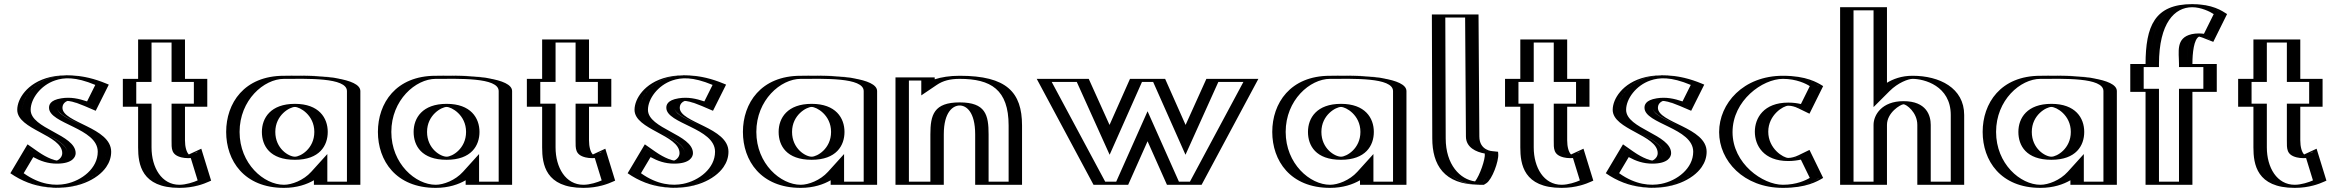

<svg xmlns="http://www.w3.org/2000/svg" viewBox="-20 -895 11319 930"><path d="M124.5 -175C244 -85 306.5 -119 306.5 -153C306.5 -231 88.5 -261.4 88.5 -363C88.5 -460 229.5 -602 484.5 -488L426.5 -372C290.5 -434 257.5 -397 257.5 -373C257.5 -311 493.5 -283 493.5 -160C493.5 -9 239.5 87 52.5 -54ZM129 -153.2 72.4 -58.1C215.5 41 393.7 0.2 455.6 -89.2C470.4 -110.6 478.5 -134.4 478.5 -160C478.5 -267.8 242.5 -286.7 242.5 -373C242.5 -397.1 263.8 -421.2 307.5 -421.1C334.8 -421 368.2 -413.5 419.5 -391.5L464 -480.5C263.4 -563.7 144.3 -481.4 112.4 -404.4C106.4 -389.9 103.5 -375.8 103.5 -363C103.5 -278.9 321.5 -252 321.5 -153C321.5 -124.1 294.1 -102.3 255.6 -102.4C223 -102.5 181.6 -116.3 129 -153.2ZM129 -153.2C181.6 -116.3 223 -102.5 255.6 -102.4C294.1 -102.3 321.5 -124.1 321.5 -153C321.5 -252 103.5 -278.9 103.5 -363C103.5 -375.8 106.4 -389.9 112.4 -404.4C144.3 -481.4 263.4 -563.7 464 -480.5L419.5 -391.5C368.2 -413.5 334.8 -421 307.5 -421.1C263.8 -421.2 242.5 -397.1 242.5 -373C242.5 -286.7 478.5 -267.8 478.5 -160C478.5 -134.4 470.4 -110.6 455.6 -89.2C393.7 0.2 215.5 41 72.4 -58.1ZM124.4 -174.7 52.4 -53.7 63.9 -45.8C212.8 57.3 400.2 17.1 467.9 -80.7C484.2 -104.3 493.5 -131.1 493.5 -160C493.5 -286.1 257.5 -307.9 257.5 -373C257.5 -386.9 269.4 -406.2 307.4 -406.1C332 -406 363.2 -399.3 413.6 -377.7L426.6 -372.2L484.6 -488.2L469.7 -494.4C263.5 -579.8 134.2 -496.2 98.5 -410.1C91.9 -394.1 88.5 -378 88.5 -363C88.5 -258.5 306.5 -233.9 306.5 -153C306.5 -135.3 289.3 -117.3 255.6 -117.4C227.4 -117.5 188.8 -129.6 137.6 -165.5ZM141.2 -134.1C176 -115.1 211 -102.5 255.5 -102.4C333.1 -102.3 346.5 -136.2 346.5 -153C346.5 -243.7 128.5 -271 128.5 -363C128.5 -415.9 176.3 -481.7 246.5 -505.4C289.2 -519.9 344.4 -524.3 441.6 -483.7L401.7 -403.8C361.1 -417.4 322.5 -426 277 -418.8C221.1 -410 217.5 -385.4 217.5 -373C217.5 -294.8 453.5 -275.3 453.5 -160C453.5 -79.4 375.7 -19.7 298.6 -4.5C247 5.7 174.5 1.1 94.7 -56ZM113.4 -195.9 30.1 -55.9C83.1 -19.2 143.1 5.5 213.8 12.5C350.2 26 452.7 -25.5 494.3 -85.5C510 -108.2 518.5 -133.2 518.5 -160C518.5 -278.3 282.5 -300 282.5 -373C282.5 -398.8 307.1 -406.1 307.1 -406.1C314 -406 339.3 -403.1 389.4 -381.6L443.6 -358.4L507 -485.1L493.7 -490.6C438.7 -513.4 385.4 -526.4 331.4 -529.6C168.9 -539.1 95.7 -461.8 72.8 -406.7C66.6 -391.5 63.5 -376.6 63.5 -363C63.5 -266.7 281.5 -241.8 281.5 -153C281.5 -130.9 260.5 -118.5 255.4 -117.4C249.7 -117.7 214.2 -125.3 164.2 -160.3Z M674 -513V-704H851V-513H959V-378H851V-215C851 -167 863 -144 891 -144C914 -144 935 -160 935 -160L979 -17C979 -17 922 15 849 15C708 15 674 -90 674 -181V-378H600V-513ZM689 -498H615V-393H689V-181C689 -92.9 719.4 0 849 0C898.8 0 940.3 -15.5 960.9 -24.8L926.2 -137.6C918.7 -134.1 904.9 -129 891 -129C849.6 -129 836 -166.8 836 -215V-393H944V-498H836V-689H689ZM689 -498V-689H836V-498H944V-393H836V-215C836 -166.8 849.6 -129 891 -129C904.9 -129 918.7 -134.1 926.2 -137.6L960.9 -24.8C940.3 -15.5 898.8 0 849 0C719.4 0 689 -92.9 689 -181V-393H615V-498ZM674 -513H600V-378H674V-181C674 -90.1 708.1 15 849 15C901.9 15 945.3 -1.4 967.1 -11.1L979.1 -16.6L935.5 -158.4L919.9 -151.2C913.6 -148.3 901.4 -144 891 -144C863.3 -144 851 -167.1 851 -215V-378H959V-513H851V-704H674ZM714 -498V-689H811V-498H919V-393H811V-215C811 -175.3 808.4 -145.2 858.8 -132.7C868 -130.4 879.7 -129 891 -129C895.5 -129 903.7 -129.5 904.1 -129.5L937.4 -21.2C918.2 -12.4 880.5 0 849 0C762.9 0 714 -83.3 714 -181V-393H640V-498ZM649 -513H575V-378H649V-181C649 -99.6 664.8 15 849 15C920.7 15 969.8 -5.4 991.6 -15.2L1002.6 -20.1L955 -174.7L895.1 -147C894.9 -146.9 894.7 -146.8 894.7 -146.8C883.2 -157.8 876 -184.1 876 -215V-378H984V-513H876V-704H649Z M1288.5 -256C1288.5 -327 1341.5 -377 1408.5 -377C1474.5 -377 1527.5 -327 1527.5 -256C1527.5 -186 1477.5 -136 1408.5 -136C1336.5 -136 1288.5 -186 1288.5 -256ZM1700.5 -454V0H1525.5V-58C1487.5 -16 1425.5 15 1355.5 15C1205.5 15 1100.5 -106 1100.5 -256C1100.5 -406 1205.5 -528 1355.5 -528C1424.5 -528 1700 -541 1700.5 -454ZM1273.5 -256C1273.5 -178.3 1328.5 -121 1408.5 -121C1485.5 -121 1542.5 -178.1 1542.5 -256C1542.5 -335.1 1482.5 -392 1408.5 -392C1333.6 -392 1273.5 -335.2 1273.5 -256ZM1685.5 -454C1685.2 -501.6 1530.2 -514.3 1415.4 -513.6C1390.2 -513.5 1369.2 -513 1355.5 -513C1214.7 -513 1115.5 -399 1115.5 -256C1115.5 -113 1214.6 0 1355.5 0C1421.1 0 1479.2 -29.2 1514.4 -68.1L1540.5 -96.9V-15H1685.5ZM1273.5 -256C1273.5 -335.2 1333.6 -392 1408.5 -392C1482.5 -392 1542.5 -335.1 1542.5 -256C1542.5 -178.1 1485.5 -121 1408.5 -121C1328.5 -121 1273.5 -178.3 1273.5 -256ZM1685.5 -454V-15H1540.5V-96.9L1514.4 -68.1C1479.2 -29.2 1421.1 0 1355.5 0C1214.6 0 1115.5 -113 1115.5 -256C1115.5 -399 1214.7 -513 1355.5 -513C1369.2 -513 1390.2 -513.5 1415.4 -513.6C1530.2 -514.3 1685.2 -501.6 1685.5 -454ZM1288.5 -256C1288.5 -186.1 1336.6 -136 1408.5 -136C1477.4 -136 1527.5 -186.1 1527.5 -256C1527.5 -327 1474.5 -377 1408.5 -377C1341.5 -377 1288.5 -327 1288.5 -256ZM1355.5 -528C1205.5 -528 1100.5 -406 1100.5 -256C1100.5 -106 1205.5 15 1355.5 15C1425.5 15 1487.5 -16 1525.5 -58V0H1700.5V-454C1700 -537.6 1465.6 -528 1355.5 -528ZM1248.5 -256C1248.5 -189.6 1286.4 -121 1408.5 -121C1527.9 -121 1567.5 -189.6 1567.5 -256C1567.5 -323.6 1525.2 -392 1408.5 -392C1291 -392 1248.5 -323.6 1248.5 -256ZM1660.5 -454V-15H1565.5V-148.9L1487.6 -62.8C1449.9 -21.2 1393 0 1355.5 0C1258.1 0 1140.5 -101.7 1140.5 -256C1140.5 -410.3 1258.2 -513 1355.5 -513C1463.8 -513 1660.1 -521.2 1660.5 -454ZM1313.5 -256C1313.5 -338.6 1384.1 -377 1408.5 -377C1431.7 -377 1502.5 -338.6 1502.5 -256C1502.5 -174.6 1434.9 -136 1408.5 -136C1378.9 -136 1313.5 -174.7 1313.5 -256ZM1725.5 -454C1725.1 -517.8 1526.3 -529.3 1414.7 -528.6C1388.6 -528.5 1366.9 -528 1355.5 -528C1162.1 -528 1075.5 -394.7 1075.5 -256C1075.5 -117.3 1162.1 15 1355.5 15C1418.4 15 1466.9 -2.3 1500.5 -21.9V0H1725.5Z M2023.5 -256C2023.5 -327 2076.5 -377 2143.5 -377C2209.5 -377 2262.5 -327 2262.5 -256C2262.5 -186 2212.5 -136 2143.5 -136C2071.5 -136 2023.5 -186 2023.5 -256ZM2435.5 -454V0H2260.5V-58C2222.5 -16 2160.5 15 2090.5 15C1940.5 15 1835.5 -106 1835.5 -256C1835.5 -406 1940.5 -528 2090.5 -528C2159.5 -528 2435 -541 2435.5 -454ZM2008.5 -256C2008.5 -178.3 2063.5 -121 2143.5 -121C2220.5 -121 2277.5 -178.1 2277.5 -256C2277.5 -335.1 2217.5 -392 2143.5 -392C2068.6 -392 2008.5 -335.2 2008.5 -256ZM2420.5 -454C2420.2 -501.6 2265.2 -514.3 2150.4 -513.6C2125.2 -513.5 2104.2 -513 2090.5 -513C1949.7 -513 1850.5 -399 1850.5 -256C1850.5 -113 1949.6 0 2090.5 0C2156.1 0 2214.2 -29.2 2249.4 -68.1L2275.5 -96.9V-15H2420.5ZM2008.5 -256C2008.5 -335.2 2068.6 -392 2143.5 -392C2217.5 -392 2277.5 -335.1 2277.5 -256C2277.5 -178.1 2220.5 -121 2143.5 -121C2063.5 -121 2008.5 -178.3 2008.5 -256ZM2420.5 -454V-15H2275.5V-96.9L2249.4 -68.1C2214.2 -29.2 2156.1 0 2090.5 0C1949.6 0 1850.5 -113 1850.5 -256C1850.5 -399 1949.7 -513 2090.5 -513C2104.2 -513 2125.2 -513.5 2150.4 -513.6C2265.2 -514.3 2420.2 -501.6 2420.5 -454ZM2023.5 -256C2023.5 -186.1 2071.6 -136 2143.5 -136C2212.4 -136 2262.5 -186.1 2262.5 -256C2262.5 -327 2209.5 -377 2143.5 -377C2076.5 -377 2023.5 -327 2023.5 -256ZM2090.5 -528C1940.5 -528 1835.5 -406 1835.5 -256C1835.5 -106 1940.5 15 2090.5 15C2160.5 15 2222.5 -16 2260.5 -58V0H2435.5V-454C2435 -537.6 2200.6 -528 2090.5 -528ZM1983.5 -256C1983.5 -189.6 2021.4 -121 2143.5 -121C2262.9 -121 2302.5 -189.6 2302.5 -256C2302.5 -323.6 2260.2 -392 2143.5 -392C2026 -392 1983.5 -323.6 1983.5 -256ZM2395.5 -454V-15H2300.5V-148.9L2222.6 -62.8C2184.9 -21.2 2128 0 2090.5 0C1993.1 0 1875.5 -101.7 1875.5 -256C1875.5 -410.3 1993.2 -513 2090.5 -513C2198.8 -513 2395.1 -521.2 2395.5 -454ZM2048.5 -256C2048.5 -338.6 2119.1 -377 2143.5 -377C2166.7 -377 2237.5 -338.6 2237.5 -256C2237.5 -174.6 2169.9 -136 2143.5 -136C2113.9 -136 2048.5 -174.7 2048.5 -256ZM2460.5 -454C2460.1 -517.8 2261.3 -529.3 2149.7 -528.6C2123.6 -528.5 2101.9 -528 2090.5 -528C1897.1 -528 1810.5 -394.7 1810.5 -256C1810.5 -117.3 1897.1 15 2090.5 15C2153.4 15 2201.9 -2.3 2235.5 -21.9V0H2460.5Z M2631 -513V-704H2808V-513H2916V-378H2808V-215C2808 -167 2820 -144 2848 -144C2871 -144 2892 -160 2892 -160L2936 -17C2936 -17 2879 15 2806 15C2665 15 2631 -90 2631 -181V-378H2557V-513ZM2646 -498H2572V-393H2646V-181C2646 -92.9 2676.4 0 2806 0C2855.8 0 2897.3 -15.5 2917.9 -24.8L2883.2 -137.6C2875.7 -134.1 2861.9 -129 2848 -129C2806.6 -129 2793 -166.8 2793 -215V-393H2901V-498H2793V-689H2646ZM2646 -498V-689H2793V-498H2901V-393H2793V-215C2793 -166.8 2806.6 -129 2848 -129C2861.9 -129 2875.7 -134.1 2883.2 -137.6L2917.9 -24.8C2897.3 -15.5 2855.8 0 2806 0C2676.4 0 2646 -92.9 2646 -181V-393H2572V-498ZM2631 -513H2557V-378H2631V-181C2631 -90.1 2665.1 15 2806 15C2858.9 15 2902.3 -1.4 2924.1 -11.1L2936.1 -16.6L2892.5 -158.4L2876.9 -151.2C2870.6 -148.3 2858.4 -144 2848 -144C2820.3 -144 2808 -167.1 2808 -215V-378H2916V-513H2808V-704H2631ZM2671 -498V-689H2768V-498H2876V-393H2768V-215C2768 -175.3 2765.4 -145.2 2815.8 -132.7C2825 -130.4 2836.7 -129 2848 -129C2852.5 -129 2860.7 -129.5 2861.1 -129.5L2894.4 -21.2C2875.2 -12.4 2837.5 0 2806 0C2719.9 0 2671 -83.3 2671 -181V-393H2597V-498ZM2606 -513H2532V-378H2606V-181C2606 -99.6 2621.8 15 2806 15C2877.7 15 2926.8 -5.4 2948.6 -15.2L2959.6 -20.1L2912 -174.7L2852.1 -147C2851.9 -146.9 2851.7 -146.8 2851.7 -146.8C2840.2 -157.8 2833 -184.1 2833 -215V-378H2941V-513H2833V-704H2606Z M3114.5 -175C3234 -85 3296.5 -119 3296.5 -153C3296.5 -231 3078.5 -261.4 3078.5 -363C3078.5 -460 3219.5 -602 3474.5 -488L3416.5 -372C3280.5 -434 3247.5 -397 3247.5 -373C3247.5 -311 3483.5 -283 3483.5 -160C3483.5 -9 3229.5 87 3042.5 -54ZM3119 -153.2 3062.4 -58.1C3205.5 41 3383.7 0.2 3445.6 -89.2C3460.4 -110.6 3468.5 -134.4 3468.5 -160C3468.5 -267.8 3232.5 -286.7 3232.5 -373C3232.5 -397.1 3253.8 -421.2 3297.5 -421.1C3324.8 -421 3358.2 -413.5 3409.5 -391.5L3454 -480.5C3253.4 -563.7 3134.3 -481.4 3102.4 -404.4C3096.4 -389.9 3093.5 -375.8 3093.5 -363C3093.5 -278.9 3311.5 -252 3311.5 -153C3311.5 -124.1 3284.1 -102.3 3245.6 -102.4C3213 -102.5 3171.6 -116.3 3119 -153.2ZM3119 -153.2C3171.6 -116.3 3213 -102.5 3245.6 -102.4C3284.1 -102.3 3311.5 -124.1 3311.5 -153C3311.5 -252 3093.5 -278.9 3093.5 -363C3093.5 -375.8 3096.4 -389.9 3102.4 -404.4C3134.3 -481.4 3253.4 -563.7 3454 -480.5L3409.5 -391.5C3358.2 -413.5 3324.8 -421 3297.5 -421.1C3253.8 -421.2 3232.5 -397.1 3232.5 -373C3232.5 -286.7 3468.5 -267.8 3468.5 -160C3468.5 -134.4 3460.4 -110.6 3445.6 -89.2C3383.7 0.2 3205.5 41 3062.4 -58.1ZM3114.4 -174.7 3042.4 -53.7 3053.9 -45.8C3202.8 57.3 3390.2 17.1 3457.9 -80.7C3474.2 -104.3 3483.5 -131.1 3483.5 -160C3483.5 -286.1 3247.5 -307.9 3247.5 -373C3247.5 -386.9 3259.4 -406.2 3297.4 -406.1C3322 -406 3353.2 -399.3 3403.6 -377.7L3416.6 -372.2L3474.6 -488.2L3459.7 -494.4C3253.5 -579.8 3124.2 -496.2 3088.5 -410.1C3081.9 -394.1 3078.5 -378 3078.5 -363C3078.5 -258.5 3296.5 -233.9 3296.5 -153C3296.5 -135.3 3279.3 -117.3 3245.6 -117.4C3217.4 -117.5 3178.8 -129.6 3127.6 -165.5ZM3131.2 -134.1C3166 -115.1 3201 -102.5 3245.5 -102.4C3323.1 -102.3 3336.5 -136.2 3336.5 -153C3336.5 -243.7 3118.5 -271 3118.5 -363C3118.5 -415.9 3166.3 -481.7 3236.5 -505.4C3279.2 -519.9 3334.4 -524.3 3431.6 -483.7L3391.7 -403.8C3351.1 -417.4 3312.5 -426 3267 -418.8C3211.1 -410 3207.5 -385.4 3207.5 -373C3207.5 -294.8 3443.5 -275.3 3443.5 -160C3443.5 -79.4 3365.7 -19.7 3288.6 -4.5C3237 5.7 3164.5 1.1 3084.7 -56ZM3103.4 -195.9 3020.1 -55.9C3073.1 -19.2 3133.1 5.5 3203.8 12.5C3340.2 26 3442.7 -25.5 3484.3 -85.5C3500 -108.2 3508.5 -133.2 3508.5 -160C3508.5 -278.3 3272.5 -300 3272.5 -373C3272.5 -398.8 3297.1 -406.1 3297.1 -406.1C3304 -406 3329.3 -403.1 3379.4 -381.6L3433.6 -358.4L3497 -485.1L3483.7 -490.6C3428.7 -513.4 3375.4 -526.4 3321.4 -529.6C3158.9 -539.1 3085.7 -461.8 3062.8 -406.7C3056.6 -391.5 3053.5 -376.6 3053.5 -363C3053.5 -266.7 3271.5 -241.8 3271.5 -153C3271.5 -130.9 3250.5 -118.5 3245.4 -117.4C3239.7 -117.7 3204.2 -125.3 3154.2 -160.3Z M3791.5 -256C3791.5 -327 3844.5 -377 3911.5 -377C3977.5 -377 4030.5 -327 4030.5 -256C4030.5 -186 3980.5 -136 3911.5 -136C3839.5 -136 3791.5 -186 3791.5 -256ZM4203.5 -454V0H4028.5V-58C3990.5 -16 3928.5 15 3858.5 15C3708.5 15 3603.5 -106 3603.5 -256C3603.5 -406 3708.5 -528 3858.5 -528C3927.5 -528 4203 -541 4203.5 -454ZM3776.5 -256C3776.5 -178.3 3831.5 -121 3911.5 -121C3988.5 -121 4045.5 -178.1 4045.5 -256C4045.5 -335.1 3985.5 -392 3911.5 -392C3836.6 -392 3776.5 -335.2 3776.5 -256ZM4188.5 -454C4188.2 -501.6 4033.2 -514.3 3918.4 -513.6C3893.2 -513.5 3872.2 -513 3858.5 -513C3717.7 -513 3618.5 -399 3618.5 -256C3618.5 -113 3717.6 0 3858.5 0C3924.1 0 3982.2 -29.2 4017.4 -68.1L4043.5 -96.9V-15H4188.5ZM3776.5 -256C3776.5 -335.2 3836.6 -392 3911.5 -392C3985.5 -392 4045.5 -335.1 4045.5 -256C4045.5 -178.1 3988.5 -121 3911.5 -121C3831.5 -121 3776.5 -178.3 3776.5 -256ZM4188.5 -454V-15H4043.5V-96.9L4017.4 -68.1C3982.2 -29.2 3924.1 0 3858.5 0C3717.6 0 3618.5 -113 3618.5 -256C3618.5 -399 3717.7 -513 3858.5 -513C3872.2 -513 3893.2 -513.5 3918.4 -513.6C4033.2 -514.3 4188.2 -501.6 4188.5 -454ZM3791.5 -256C3791.5 -186.1 3839.6 -136 3911.5 -136C3980.4 -136 4030.5 -186.1 4030.5 -256C4030.5 -327 3977.5 -377 3911.5 -377C3844.5 -377 3791.5 -327 3791.5 -256ZM3858.5 -528C3708.5 -528 3603.5 -406 3603.5 -256C3603.5 -106 3708.5 15 3858.5 15C3928.5 15 3990.5 -16 4028.5 -58V0H4203.5V-454C4203 -537.6 3968.6 -528 3858.5 -528ZM3751.5 -256C3751.5 -189.6 3789.4 -121 3911.5 -121C4030.9 -121 4070.5 -189.6 4070.5 -256C4070.5 -323.6 4028.2 -392 3911.5 -392C3794 -392 3751.5 -323.6 3751.5 -256ZM4163.5 -454V-15H4068.5V-148.9L3990.6 -62.8C3952.9 -21.2 3896 0 3858.5 0C3761.1 0 3643.5 -101.7 3643.5 -256C3643.5 -410.3 3761.2 -513 3858.5 -513C3966.8 -513 4163.1 -521.2 4163.5 -454ZM3816.5 -256C3816.5 -338.6 3887.1 -377 3911.5 -377C3934.7 -377 4005.5 -338.6 4005.5 -256C4005.5 -174.6 3937.9 -136 3911.5 -136C3881.9 -136 3816.5 -174.7 3816.5 -256ZM4228.5 -454C4228.1 -517.8 4029.3 -529.3 3917.7 -528.6C3891.6 -528.5 3869.9 -528 3858.5 -528C3665.1 -528 3578.5 -394.7 3578.5 -256C3578.5 -117.3 3665.1 15 3858.5 15C3921.4 15 3969.9 -2.3 4003.5 -21.9V0H4228.5Z M4526.5 0H4342.5V-520H4482.5V-491C4516.5 -514 4563.5 -528 4628.5 -528C4820.5 -528 4905.5 -459 4905.5 -287V0H4728.5V-244C4728.5 -345 4702.5 -384 4628.5 -384C4554.5 -384 4526.5 -345 4526.5 -244ZM4511.5 -15H4357.5V-505H4467.5V-462.7L4490.9 -478.6C4521.8 -499.5 4565.6 -513 4628.5 -513C4815.6 -513 4890.5 -450.6 4890.5 -287V-15H4743.5V-244C4743.5 -347.6 4712.8 -399 4628.5 -399C4544.5 -399 4511.5 -347.9 4511.5 -244ZM4511.5 -15V-244C4511.5 -347.9 4544.5 -399 4628.5 -399C4712.8 -399 4743.5 -347.6 4743.5 -244V-15H4890.5V-287C4890.5 -450.6 4815.6 -513 4628.5 -513C4565.6 -513 4521.8 -499.5 4490.9 -478.6L4467.5 -462.7V-505H4357.5V-15ZM4526.5 0V-244C4526.5 -344.8 4554.9 -384 4628.5 -384C4702.2 -384 4728.5 -344.8 4728.5 -244V0H4905.5V-287C4905.5 -458.8 4820.4 -528 4628.5 -528C4563.5 -528 4516.5 -514 4482.5 -491V-520H4342.5V0ZM4486.5 -15H4382.5V-505H4442.5V-433L4517.5 -483.7C4547.3 -503.9 4581.5 -513 4628.5 -513C4779.3 -513 4865.5 -461.2 4865.5 -287V-15H4768.5V-244C4768.5 -338.5 4754 -399 4628.5 -399C4503.3 -399 4486.5 -338.7 4486.5 -244ZM4551.5 0V-244C4551.5 -354.2 4597 -384 4628.5 -384C4659.9 -384 4703.5 -354.1 4703.5 -244V0H4930.5V-287C4930.5 -448.4 4856.1 -528 4628.5 -528C4580.7 -528 4539.5 -521.4 4507.5 -510.8V-520H4317.5V0Z M5420.5 0H5300.5L5025.5 -513H5229.5L5354.5 -236L5477.5 -513H5599.5L5722.5 -236L5847.5 -513H6051.5L5776.5 0H5656.5L5538.5 -265ZM5410.8 -15 5538.5 -301.9 5666.2 -15H5767.5L6026.4 -498H5857.2L5722.4 -199.3L5589.7 -498H5487.3L5354.6 -199.3L5219.8 -498H5050.6L5309.5 -15ZM5410.8 -15H5309.5L5050.6 -498H5219.8L5354.6 -199.3L5487.3 -498H5589.7L5722.4 -199.3L5857.2 -498H6026.4L5767.5 -15H5666.2L5538.5 -301.9ZM5420.5 0 5538.5 -265 5656.5 0H5776.5L6051.5 -513H5847.5L5722.5 -236L5599.5 -513H5477.5L5354.5 -236L5229.5 -513H5025.5L5300.5 0ZM5386.6 -15H5333.3L5074.3 -498H5195.7L5354.8 -145.4L5511.4 -498H5565.6L5722.2 -145.4L5881.3 -498H6002.7L5743.7 -15H5690.4L5538.5 -356.1ZM5444.6 0 5538.5 -210.8 5632.4 0H5800.3L6075.3 -513H5823.4L5722.7 -289.9L5623.6 -513H5453.4L5354.3 -289.9L5253.6 -513H5001.7L5276.7 0Z M6355.5 -256C6355.5 -327 6408.5 -377 6475.5 -377C6541.5 -377 6594.5 -327 6594.5 -256C6594.5 -186 6544.5 -136 6475.5 -136C6403.5 -136 6355.5 -186 6355.5 -256ZM6767.5 -454V0H6592.5V-58C6554.5 -16 6492.5 15 6422.5 15C6272.5 15 6167.5 -106 6167.5 -256C6167.5 -406 6272.5 -528 6422.5 -528C6491.5 -528 6767 -541 6767.5 -454ZM6340.5 -256C6340.5 -178.3 6395.5 -121 6475.5 -121C6552.5 -121 6609.5 -178.1 6609.5 -256C6609.5 -335.1 6549.5 -392 6475.5 -392C6400.6 -392 6340.5 -335.2 6340.5 -256ZM6752.5 -454C6752.2 -501.6 6597.2 -514.3 6482.4 -513.6C6457.2 -513.5 6436.2 -513 6422.5 -513C6281.7 -513 6182.5 -399 6182.5 -256C6182.5 -113 6281.6 0 6422.5 0C6488.1 0 6546.2 -29.2 6581.4 -68.1L6607.5 -96.9V-15H6752.5ZM6340.5 -256C6340.5 -335.2 6400.6 -392 6475.5 -392C6549.5 -392 6609.5 -335.1 6609.5 -256C6609.5 -178.1 6552.5 -121 6475.5 -121C6395.5 -121 6340.5 -178.3 6340.5 -256ZM6752.5 -454V-15H6607.5V-96.9L6581.4 -68.1C6546.2 -29.2 6488.1 0 6422.5 0C6281.6 0 6182.5 -113 6182.5 -256C6182.5 -399 6281.7 -513 6422.5 -513C6436.2 -513 6457.2 -513.5 6482.4 -513.6C6597.2 -514.3 6752.2 -501.6 6752.5 -454ZM6355.5 -256C6355.5 -186.1 6403.6 -136 6475.5 -136C6544.4 -136 6594.5 -186.1 6594.5 -256C6594.5 -327 6541.5 -377 6475.5 -377C6408.5 -377 6355.5 -327 6355.5 -256ZM6422.5 -528C6272.5 -528 6167.5 -406 6167.5 -256C6167.5 -106 6272.5 15 6422.5 15C6492.5 15 6554.5 -16 6592.5 -58V0H6767.5V-454C6767 -537.6 6532.6 -528 6422.5 -528ZM6315.5 -256C6315.5 -189.6 6353.4 -121 6475.5 -121C6594.9 -121 6634.5 -189.6 6634.5 -256C6634.5 -323.6 6592.2 -392 6475.5 -392C6358 -392 6315.5 -323.6 6315.5 -256ZM6727.5 -454V-15H6632.5V-148.9L6554.6 -62.8C6516.9 -21.2 6460 0 6422.5 0C6325.1 0 6207.5 -101.7 6207.5 -256C6207.5 -410.3 6325.2 -513 6422.5 -513C6530.8 -513 6727.1 -521.2 6727.5 -454ZM6380.5 -256C6380.5 -338.6 6451.1 -377 6475.5 -377C6498.7 -377 6569.5 -338.6 6569.5 -256C6569.5 -174.6 6501.9 -136 6475.5 -136C6445.9 -136 6380.5 -174.7 6380.5 -256ZM6792.5 -454C6792.1 -517.8 6593.3 -529.3 6481.7 -528.6C6455.6 -528.5 6433.9 -528 6422.5 -528C6229.1 -528 6142.5 -394.7 6142.5 -256C6142.5 -117.3 6229.1 15 6422.5 15C6485.4 15 6533.9 -2.3 6567.5 -21.9V0H6792.5Z M7146 0C7016 0 6942.6 -86 6942.6 -225L6940.6 -825H7116.6L7120.6 -234C7120.6 -169.4 7192.9 -163.9 7203.6 -163C7234.1 -160.5 7176.6 0 7146 0ZM7144.9 -15C7023.6 -15.8 6957.6 -92.7 6957.6 -225.1L6955.7 -810H7101.7L7105.6 -234C7105.6 -161.5 7179.7 -150.4 7197.1 -148.5C7199.7 -118.1 7161.3 -25.4 7144.9 -15ZM7144.9 -15C7161.3 -25.4 7199.7 -118.1 7197.1 -148.5C7179.7 -150.4 7105.6 -161.5 7105.6 -234L7101.7 -810H6955.7L6957.6 -225C6957.6 -92.7 7023.6 -15.8 7144.9 -15ZM7149.2 0 7152.9 -2.4C7178.6 -18.7 7215.2 -112.7 7212.1 -149.8L7211 -162.1L7198.7 -163.4C7180.4 -165.4 7120.6 -175.5 7120.6 -234.1L7116.6 -825H6940.6L6942.6 -225C6942.6 -84 7016.1 -0.8 7149.2 0ZM7124.8 -16.3C7052.6 -25.8 6982.6 -96.9 6982.6 -225L6980.7 -810H7076.7L7080.6 -234C7080.6 -180.3 7130.6 -158.6 7171.9 -151.3C7175.7 -125 7146.8 -43.5 7124.8 -16.3ZM7179.4 -7.4C7207.7 -25.5 7240 -114.8 7237.1 -149L7236.2 -159.9L7208.2 -162.9C7208.2 -162.9 7145.6 -165.5 7145.6 -234L7141.6 -825H6915.6L6917.6 -225C6917.6 -97.1 6973.1 -1.1 7144.2 0L7167.5 0.1Z M7369 -513V-704H7546V-513H7654V-378H7546V-215C7546 -167 7558 -144 7586 -144C7609 -144 7630 -160 7630 -160L7674 -17C7674 -17 7617 15 7544 15C7403 15 7369 -90 7369 -181V-378H7295V-513ZM7384 -498H7310V-393H7384V-181C7384 -92.9 7414.4 0 7544 0C7593.8 0 7635.3 -15.5 7655.9 -24.8L7621.2 -137.6C7613.7 -134.1 7599.9 -129 7586 -129C7544.6 -129 7531 -166.8 7531 -215V-393H7639V-498H7531V-689H7384ZM7384 -498V-689H7531V-498H7639V-393H7531V-215C7531 -166.8 7544.6 -129 7586 -129C7599.9 -129 7613.7 -134.1 7621.2 -137.6L7655.9 -24.8C7635.3 -15.5 7593.8 0 7544 0C7414.4 0 7384 -92.9 7384 -181V-393H7310V-498ZM7369 -513H7295V-378H7369V-181C7369 -90.1 7403.1 15 7544 15C7596.9 15 7640.3 -1.4 7662.1 -11.1L7674.1 -16.6L7630.5 -158.4L7614.9 -151.2C7608.6 -148.3 7596.4 -144 7586 -144C7558.3 -144 7546 -167.1 7546 -215V-378H7654V-513H7546V-704H7369ZM7409 -498V-689H7506V-498H7614V-393H7506V-215C7506 -175.3 7503.4 -145.2 7553.8 -132.7C7563 -130.4 7574.7 -129 7586 -129C7590.5 -129 7598.7 -129.5 7599.1 -129.5L7632.4 -21.2C7613.2 -12.4 7575.5 0 7544 0C7457.9 0 7409 -83.3 7409 -181V-393H7335V-498ZM7344 -513H7270V-378H7344V-181C7344 -99.6 7359.8 15 7544 15C7615.7 15 7664.8 -5.4 7686.6 -15.2L7697.6 -20.1L7650 -174.7L7590.1 -147C7589.9 -146.9 7589.7 -146.8 7589.7 -146.8C7578.2 -157.8 7571 -184.1 7571 -215V-378H7679V-513H7571V-704H7344Z M7852.5 -175C7972 -85 8034.5 -119 8034.5 -153C8034.5 -231 7816.5 -261.4 7816.5 -363C7816.5 -460 7957.5 -602 8212.5 -488L8154.5 -372C8018.5 -434 7985.5 -397 7985.5 -373C7985.5 -311 8221.5 -283 8221.5 -160C8221.5 -9 7967.5 87 7780.5 -54ZM7857 -153.2 7800.4 -58.1C7943.5 41 8121.7 0.2 8183.6 -89.2C8198.4 -110.6 8206.5 -134.4 8206.5 -160C8206.5 -267.8 7970.5 -286.7 7970.5 -373C7970.5 -397.1 7991.8 -421.2 8035.5 -421.1C8062.8 -421 8096.2 -413.5 8147.5 -391.5L8192 -480.5C7991.4 -563.7 7872.3 -481.4 7840.4 -404.4C7834.4 -389.9 7831.5 -375.8 7831.5 -363C7831.5 -278.9 8049.5 -252 8049.5 -153C8049.5 -124.1 8022.1 -102.3 7983.6 -102.4C7951 -102.5 7909.6 -116.3 7857 -153.2ZM7857 -153.2C7909.6 -116.3 7951 -102.5 7983.6 -102.4C8022.1 -102.3 8049.5 -124.1 8049.5 -153C8049.5 -252 7831.5 -278.9 7831.5 -363C7831.5 -375.8 7834.4 -389.9 7840.4 -404.4C7872.3 -481.4 7991.4 -563.7 8192 -480.5L8147.5 -391.5C8096.2 -413.5 8062.8 -421 8035.5 -421.1C7991.8 -421.2 7970.5 -397.1 7970.5 -373C7970.5 -286.7 8206.5 -267.8 8206.5 -160C8206.5 -134.4 8198.4 -110.6 8183.6 -89.2C8121.7 0.2 7943.5 41 7800.4 -58.1ZM7852.4 -174.7 7780.4 -53.7 7791.9 -45.8C7940.8 57.3 8128.2 17.1 8195.9 -80.7C8212.2 -104.3 8221.5 -131.1 8221.5 -160C8221.5 -286.1 7985.5 -307.9 7985.5 -373C7985.5 -386.9 7997.4 -406.2 8035.4 -406.1C8060 -406 8091.2 -399.3 8141.6 -377.7L8154.6 -372.2L8212.6 -488.2L8197.7 -494.4C7991.5 -579.8 7862.2 -496.2 7826.5 -410.1C7819.9 -394.1 7816.5 -378 7816.5 -363C7816.5 -258.5 8034.5 -233.9 8034.5 -153C8034.5 -135.3 8017.3 -117.3 7983.6 -117.4C7955.4 -117.5 7916.8 -129.6 7865.6 -165.5ZM7869.2 -134.1C7904 -115.1 7939 -102.5 7983.5 -102.4C8061.1 -102.3 8074.5 -136.2 8074.5 -153C8074.5 -243.7 7856.5 -271 7856.5 -363C7856.5 -415.9 7904.3 -481.7 7974.5 -505.4C8017.2 -519.9 8072.4 -524.3 8169.6 -483.7L8129.7 -403.8C8089.1 -417.4 8050.5 -426 8005 -418.8C7949.1 -410 7945.5 -385.4 7945.5 -373C7945.5 -294.8 8181.5 -275.3 8181.5 -160C8181.5 -79.4 8103.7 -19.7 8026.6 -4.5C7975 5.7 7902.5 1.1 7822.7 -56ZM7841.4 -195.9 7758.1 -55.9C7811.1 -19.2 7871.1 5.5 7941.8 12.5C8078.2 26 8180.7 -25.5 8222.3 -85.5C8238 -108.2 8246.5 -133.2 8246.5 -160C8246.5 -278.3 8010.5 -300 8010.5 -373C8010.5 -398.8 8035.1 -406.1 8035.1 -406.1C8042 -406 8067.3 -403.1 8117.4 -381.6L8171.6 -358.4L8235 -485.1L8221.7 -490.6C8166.7 -513.4 8113.4 -526.4 8059.4 -529.6C7896.9 -539.1 7823.7 -461.8 7800.8 -406.7C7794.6 -391.5 7791.5 -376.6 7791.5 -363C7791.5 -266.7 8009.5 -241.8 8009.5 -153C8009.5 -130.9 7988.5 -118.5 7983.4 -117.4C7977.7 -117.7 7942.2 -125.3 7892.2 -160.3Z M8788 -31 8728 -154C8728 -154 8695 -130 8642 -130C8575 -130 8520 -186 8520 -257C8520 -327 8575 -383 8642 -383C8695 -383 8728 -359 8728 -359L8788 -480C8788 -480 8730 -528 8616 -528C8467 -528 8332 -406 8332 -255C8332 -105 8468 15 8616 15C8730 15 8788 -31 8788 -31ZM8768.7 -36.3C8748 -24 8697.3 0 8616 0C8475.5 0 8347 -114.4 8347 -255C8347 -396.8 8474.7 -513 8616 -513C8697.8 -513 8748.9 -487.3 8768.8 -475L8721.6 -379.9C8704.3 -388.4 8678 -398 8642 -398C8566.4 -398 8505 -334.9 8505 -257C8505 -178.2 8566.3 -115 8642 -115C8678.3 -115 8706.2 -125.5 8721.5 -133ZM8768.7 -36.3 8721.5 -133C8706.2 -125.5 8678.3 -115 8642 -115C8566.3 -115 8505 -178.2 8505 -257C8505 -334.9 8566.4 -398 8642 -398C8678 -398 8704.3 -388.4 8721.6 -379.9L8768.8 -475C8748.9 -487.3 8697.8 -513 8616 -513C8474.7 -513 8347 -396.8 8347 -255C8347 -114.4 8475.5 0 8616 0C8697.3 0 8748 -24 8768.7 -36.3ZM8788.3 -30.4 8776.4 -23.3C8753.8 -10 8700.3 15 8616 15C8468 15 8332 -105 8332 -255C8332 -406 8467 -528 8616 -528C8701 -528 8755 -501.2 8776.7 -487.8L8788.3 -480.6L8728.5 -359.9L8715.1 -366.4C8699.1 -374.2 8675.3 -383 8642 -383C8575 -383 8520 -327 8520 -257C8520 -186 8575 -130 8642 -130C8675.3 -130 8701 -139.7 8715 -146.5L8728.5 -153.1ZM8746.1 -33.5C8728.1 -22.2 8681.8 0 8616 0C8518.3 0 8372 -102.3 8372 -255C8372 -408.8 8517.6 -513 8616 -513C8681.8 -513 8729 -489.1 8746.2 -477.7L8703.2 -391C8685.6 -395.2 8666.2 -398 8642 -398C8522.9 -398 8480 -323.3 8480 -257C8480 -189.8 8522.9 -115 8642 -115C8666.3 -115 8688.5 -118.5 8703 -121.9ZM8810.9 -33.2 8744.7 -168.9 8689.8 -142.2C8676.3 -135.6 8656.9 -130 8642 -130C8618.5 -130 8545 -174.4 8545 -257C8545 -338.7 8618.4 -383 8642 -383C8657.7 -383 8674.4 -378.3 8689.9 -370.8L8744.6 -344.2L8810.9 -477.9C8782.8 -495.3 8730.2 -528 8616 -528C8424 -528 8307 -394 8307 -255C8307 -117 8425.2 15 8616 15C8728.8 15 8781.1 -15.6 8810.9 -33.2Z M9095 -860V-459C9135 -499 9188 -528 9244 -528C9338 -528 9469 -481 9469 -338V0H9292V-290C9292 -341 9257 -390 9200 -390C9147 -390 9095 -341 9095 -290V0H8918V-860ZM9080 -845V-422.8L9105.6 -448.4C9143.6 -486.4 9193.3 -513 9244 -513C9335.1 -513 9454 -468.6 9454 -338V-15H9307V-290C9307 -347.2 9267.1 -405 9200 -405C9138.9 -405 9080 -350.4 9080 -290V-15H8933V-845ZM9080 -845H8933V-15H9080V-290C9080 -350.4 9138.9 -405 9200 -405C9267.1 -405 9307 -347.2 9307 -290V-15H9454V-338C9454 -468.6 9335.1 -513 9244 -513C9193.3 -513 9143.6 -486.4 9105.6 -448.4L9080 -422.8ZM9095 -860H8918V0H9095V-290C9095 -341.1 9146.9 -390 9200 -390C9257 -390 9292 -341 9292 -290V0H9469V-338C9469 -481 9338 -528 9244 -528C9188 -528 9135 -499 9095 -459ZM9055 -845V-376.3L9132.5 -453.7C9173.4 -494.7 9223.4 -513 9244 -513C9298.8 -513 9429 -480.3 9429 -338V-15H9332V-290C9332 -336 9311.1 -405 9200 -405C9095.1 -405 9055 -338.2 9055 -290V-15H8958V-845ZM9120 -860H8893V0H9120V-290C9120 -349.4 9184.9 -388.9 9200.1 -390C9213.4 -389.9 9267 -351.6 9267 -290V0H9494V-338C9494 -469.2 9374.2 -528 9244 -528C9188.6 -528 9149.1 -511.5 9120 -494.2Z M9796.5 -256C9796.5 -327 9849.5 -377 9916.5 -377C9982.5 -377 10035.5 -327 10035.5 -256C10035.5 -186 9985.5 -136 9916.5 -136C9844.5 -136 9796.5 -186 9796.5 -256ZM10208.5 -454V0H10033.5V-58C9995.5 -16 9933.5 15 9863.5 15C9713.5 15 9608.5 -106 9608.5 -256C9608.5 -406 9713.5 -528 9863.5 -528C9932.5 -528 10208 -541 10208.5 -454ZM9781.5 -256C9781.5 -178.3 9836.5 -121 9916.5 -121C9993.5 -121 10050.5 -178.1 10050.5 -256C10050.5 -335.1 9990.5 -392 9916.5 -392C9841.6 -392 9781.5 -335.2 9781.5 -256ZM10193.5 -454C10193.2 -501.6 10038.2 -514.3 9923.4 -513.6C9898.2 -513.5 9877.2 -513 9863.5 -513C9722.7 -513 9623.5 -399 9623.5 -256C9623.5 -113 9722.6 0 9863.5 0C9929.1 0 9987.2 -29.2 10022.4 -68.1L10048.5 -96.9V-15H10193.5ZM9781.5 -256C9781.5 -335.2 9841.6 -392 9916.5 -392C9990.5 -392 10050.5 -335.1 10050.5 -256C10050.5 -178.1 9993.5 -121 9916.5 -121C9836.5 -121 9781.5 -178.3 9781.5 -256ZM10193.5 -454V-15H10048.5V-96.9L10022.4 -68.1C9987.2 -29.2 9929.1 0 9863.5 0C9722.6 0 9623.5 -113 9623.5 -256C9623.5 -399 9722.7 -513 9863.5 -513C9877.2 -513 9898.2 -513.5 9923.4 -513.6C10038.2 -514.3 10193.2 -501.6 10193.5 -454ZM9796.5 -256C9796.5 -186.1 9844.6 -136 9916.5 -136C9985.4 -136 10035.5 -186.1 10035.5 -256C10035.5 -327 9982.5 -377 9916.5 -377C9849.5 -377 9796.5 -327 9796.5 -256ZM9863.5 -528C9713.5 -528 9608.5 -406 9608.5 -256C9608.5 -106 9713.5 15 9863.5 15C9933.5 15 9995.5 -16 10033.5 -58V0H10208.5V-454C10208 -537.6 9973.6 -528 9863.5 -528ZM9756.5 -256C9756.5 -189.6 9794.4 -121 9916.5 -121C10035.9 -121 10075.5 -189.6 10075.5 -256C10075.5 -323.6 10033.2 -392 9916.5 -392C9799 -392 9756.5 -323.6 9756.5 -256ZM10168.5 -454V-15H10073.5V-148.9L9995.6 -62.8C9957.9 -21.2 9901 0 9863.5 0C9766.1 0 9648.5 -101.7 9648.5 -256C9648.5 -410.3 9766.2 -513 9863.5 -513C9971.8 -513 10168.1 -521.2 10168.5 -454ZM9821.5 -256C9821.5 -338.6 9892.1 -377 9916.5 -377C9939.7 -377 10010.5 -338.6 10010.5 -256C10010.5 -174.6 9942.9 -136 9916.5 -136C9886.9 -136 9821.5 -174.7 9821.5 -256ZM10233.5 -454C10233.1 -517.8 10034.3 -529.3 9922.7 -528.6C9896.6 -528.5 9874.9 -528 9863.5 -528C9670.1 -528 9583.5 -394.7 9583.5 -256C9583.5 -117.3 9670.1 15 9863.5 15C9926.4 15 9974.9 -2.3 10008.5 -21.9V0H10233.5Z M10397.5 -585C10398 -777 10458.5 -875 10598.5 -875C10688.5 -875 10744.5 -829 10744.5 -829L10682.5 -704C10682.5 -704 10658.5 -718 10629.5 -718C10574.5 -718 10574.5 -653 10574.5 -585H10692.5V-450H10574.5V0H10397.5V-450H10323.5V-585ZM10412.5 -585C10413 -774.6 10469.9 -860 10598.5 -860C10661.4 -860 10706.9 -835.9 10725.3 -824.1L10675.6 -723.8C10664.1 -728.2 10648.3 -733 10629.5 -733C10556.3 -733 10559.5 -646.6 10559.5 -585V-570H10677.5V-465H10559.5V-15H10412.5V-465H10338.5V-570H10412.5ZM10412.5 -585 10412.5 -570H10338.5V-465H10412.5V-15H10559.5V-465H10677.5V-570H10559.5V-585C10559.5 -646.6 10556.3 -733 10629.5 -733C10648.3 -733 10664.1 -728.2 10675.6 -723.8L10725.3 -824.1C10706.9 -835.9 10661.4 -860 10598.5 -860C10469.9 -860 10413 -774.6 10412.5 -585ZM10397.5 -585H10323.5V-450H10397.5V0H10574.5V-450H10692.5V-585H10574.5C10574.5 -652.9 10574.3 -718 10629.5 -718C10645.8 -718 10659.7 -713.9 10670.1 -709.8L10682.9 -704.8L10744.8 -829.5L10733.4 -836.8C10713.5 -849.5 10665.3 -875 10598.5 -875C10458.7 -875 10398 -776.9 10397.5 -585ZM10437.5 -585C10438 -783.9 10513.1 -860 10598.5 -860C10641.4 -860 10685.4 -838.5 10702.7 -826.7L10655.4 -731.3C10645.7 -732.5 10639.1 -733 10629.5 -733C10617.7 -733 10605.8 -731.7 10596.1 -729.5C10517.2 -711.6 10534.5 -643 10534.5 -585V-570H10652.5V-465H10534.5V-15H10437.5V-465H10363.5V-570H10437.5ZM10372.5 -585H10298.5V-450H10372.5V0H10599.5V-450H10717.5V-585H10599.5C10599.5 -638.1 10606.6 -705.6 10631.8 -717.8C10635.3 -717.2 10640.9 -715.6 10646.6 -713.4L10700.6 -692.2L10767.4 -826.9C10742.5 -842.8 10696.5 -875 10598.5 -875C10415.7 -875 10373.1 -767.7 10372.5 -585Z M10920 -513V-704H11097V-513H11205V-378H11097V-215C11097 -167 11109 -144 11137 -144C11160 -144 11181 -160 11181 -160L11225 -17C11225 -17 11168 15 11095 15C10954 15 10920 -90 10920 -181V-378H10846V-513ZM10935 -498H10861V-393H10935V-181C10935 -92.9 10965.4 0 11095 0C11144.8 0 11186.3 -15.5 11206.9 -24.8L11172.2 -137.6C11164.7 -134.1 11150.9 -129 11137 -129C11095.6 -129 11082 -166.8 11082 -215V-393H11190V-498H11082V-689H10935ZM10935 -498V-689H11082V-498H11190V-393H11082V-215C11082 -166.8 11095.6 -129 11137 -129C11150.9 -129 11164.7 -134.1 11172.2 -137.6L11206.9 -24.8C11186.3 -15.5 11144.8 0 11095 0C10965.4 0 10935 -92.9 10935 -181V-393H10861V-498ZM10920 -513H10846V-378H10920V-181C10920 -90.1 10954.1 15 11095 15C11147.9 15 11191.3 -1.4 11213.1 -11.1L11225.1 -16.6L11181.5 -158.4L11165.9 -151.2C11159.6 -148.3 11147.4 -144 11137 -144C11109.3 -144 11097 -167.1 11097 -215V-378H11205V-513H11097V-704H10920ZM10960 -498V-689H11057V-498H11165V-393H11057V-215C11057 -175.3 11054.4 -145.2 11104.8 -132.7C11114 -130.4 11125.7 -129 11137 -129C11141.5 -129 11149.7 -129.5 11150.1 -129.5L11183.4 -21.2C11164.2 -12.4 11126.5 0 11095 0C11008.9 0 10960 -83.3 10960 -181V-393H10886V-498ZM10895 -513H10821V-378H10895V-181C10895 -99.6 10910.8 15 11095 15C11166.7 15 11215.8 -5.4 11237.6 -15.2L11248.6 -20.1L11201 -174.7L11141.1 -147C11140.9 -146.9 11140.7 -146.8 11140.7 -146.8C11129.2 -157.8 11122 -184.1 11122 -215V-378H11230V-513H11122V-704H10895Z"/></svg>

Font: Hussar Outliner
Style: Regular
Weight: 700
Foundry: Cannot Into Space Fonts
Version: Version 0.92